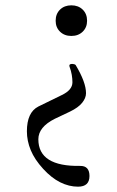

<svg xmlns="http://www.w3.org/2000/svg" viewBox="-20 -445 439 721"><path d="M248 -310Q222 -310 205.5 -326Q189 -342 189 -367Q189 -393 205.5 -409Q222 -425 248 -425Q274 -425 290.5 -409Q307 -393 307 -367Q307 -342 290.5 -326Q274 -310 248 -310ZM273 256Q239 256 206 239.5Q173 223 142 189Q110 154 95.5 119Q81 84 81 48Q81 -23 124 -45L212 -88Q252 -107 252 -136Q252 -149 249.5 -164Q247 -179 241 -195Q238 -205 251 -205Q254 -205 258 -204Q262 -203 264 -201Q303 -136 303 -95Q303 -77 288.5 -59Q274 -41 243 -26L186 1Q124 32 124 78Q124 181 282 178Q316 178 316 216Q316 256 273 256Z"/></svg>

Font: Junicode SmExp
Style: Regular
Weight: 400
Width: 6
Designer: Peter S. Baker
Version: Version 2.205; ttfautohint (v1.8.4)